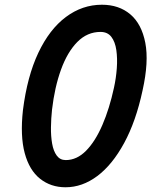

<svg xmlns="http://www.w3.org/2000/svg" viewBox="-20 -792 640 812"><path d="M257 0Q195 0 149.5 -36Q104 -72 84.5 -144.5Q65 -217 77 -326Q95 -469 142 -568.5Q189 -668 258.5 -720Q328 -772 411 -772Q483 -772 531 -731.5Q579 -691 594.5 -611Q610 -531 583 -410Q555 -279 505 -187Q455 -95 391.5 -47.5Q328 0 257 0ZM258 -115Q305 -115 344 -154.5Q383 -194 413 -263.5Q443 -333 462 -421Q471 -462 474 -503.5Q477 -545 472 -580Q467 -615 451 -636Q435 -657 405 -657Q349 -657 307 -614.5Q265 -572 238 -497.5Q211 -423 200 -328Q196 -291 195.5 -253.5Q195 -216 200.5 -184.5Q206 -153 220 -134Q234 -115 258 -115Z"/></svg>

Font: Edu TAS Beginner
Style: Bold
Weight: 700
Version: Version 1.003